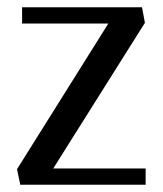

<svg xmlns="http://www.w3.org/2000/svg" viewBox="-20 -510 451 530"><path d="M36 0 27 -43 279 -445H41V-490H372L380 -447L127 -45H382V0Z"/></svg>

Font: Sutasoma
Style: Regular
Weight: 400
Designer: Izhar Fathurrohim, Akbar Rohmanto, Arusyal Khofiqoini
Foundry: Kiwari Kolektiv
Version: Version 1.102